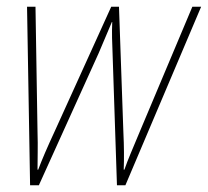

<svg xmlns="http://www.w3.org/2000/svg" viewBox="-20 -547 615 568"><path d="M95 1 272 -390Q291 -434 311 -482H312Q311 -457 311.5 -434.5Q312 -412 313 -390L326 1H351L575 -527H549L392 -154Q377 -118 366.5 -93Q356 -68 348 -45H346Q348 -94 345 -156L332 -527H309L142 -159Q109 -88 93 -45H91Q91 -70 91.5 -96.5Q92 -123 91 -157L85 -527H60L69 1Z"/></svg>

Font: Noto Sans Display SemiCondensed Thin
Style: Italic
Weight: 250
Width: 4
Designer: Monotype Design team
Foundry: Monotype Imaging Inc.
Version: 1.000